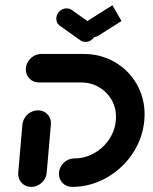

<svg xmlns="http://www.w3.org/2000/svg" viewBox="-20 -729 597 749"><path d="M128.1 -298.5Q143.3 -298.5 155.4 -291.1Q167.4 -283.7 173.7 -270.9Q180 -258.1 178.5 -243L162.2 -55.6Q161.1 -40.4 152.4 -27.6Q143.7 -14.8 130.4 -7.4Q117 0 101.9 0Q86.7 0 74.6 -7.4Q62.6 -14.8 56.3 -27.6Q50 -40.4 51.1 -55.6L67.4 -243Q68.9 -258.1 77.6 -270.9Q86.3 -283.7 99.6 -291.1Q113 -298.5 128.1 -298.5ZM210 -50.7Q210 -67 218.3 -80.9Q226.7 -94.8 240.7 -103Q254.8 -111.1 270.7 -111.1Q310.7 -111.1 346.7 -131.1Q382.6 -151.1 405.6 -185.2Q428.5 -219.3 431.9 -259.6Q432.6 -268.5 432.6 -273Q432.6 -310 414.6 -340.7Q396.7 -371.5 365.6 -389.4Q334.4 -407.4 296.7 -407.4H131.9Q110 -407.4 95.4 -422Q80.7 -436.7 80.7 -458.1Q80.7 -474.4 89.1 -488.3Q97.4 -502.2 111.5 -510.4Q125.6 -518.5 141.5 -518.5H306.3Q372.6 -518.5 427 -487.2Q481.5 -455.9 512.8 -401.9Q544.1 -347.8 544.1 -282.6Q544.1 -271.5 543 -259.6Q536.7 -188.9 496.7 -129.3Q456.7 -69.6 394.1 -34.8Q331.5 0 261.1 0Q239.3 0 224.6 -14.6Q210 -29.3 210 -50.7ZM199.6 -655.9Q199.6 -672.2 211.5 -684.3Q223.3 -696.3 239.6 -696.3Q251.5 -696.3 260 -690L340.7 -633Q347 -628.5 350.4 -621.3Q353.7 -614.1 353.7 -605.9Q353.7 -589.6 341.9 -577.6Q330 -565.6 313.7 -565.6Q301.9 -565.6 293.3 -571.9L213 -628.9Q206.7 -633.3 203.1 -640.4Q199.6 -647.4 199.6 -655.9ZM454.1 -647 364.1 -590Q353.7 -583.7 342.6 -583.7Q328.1 -583.7 318.5 -593.5Q308.9 -603.3 308.9 -617.4Q308.9 -627.8 313.9 -636.7Q318.9 -645.6 327.4 -651.1L418.5 -708.5Z"/></svg>

Font: 26F Galaxy Sans Black
Style: Italic
Weight: 900
Italic angle: -5°
Designer: C₂₉H₂₅N₃O₅
Version: Version 1.200